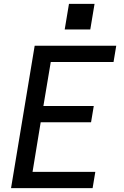

<svg xmlns="http://www.w3.org/2000/svg" viewBox="-20 -971 640 991"><path d="M37 0 159 -735H580L566 -651H242L204 -424H464L450 -340H190L148 -84H472L458 0ZM314 -819 336 -951H468L446 -819Z"/></svg>

Font: Iosevka SS04 Md Ex Obl
Style: Regular
Weight: 500
Width: 7
Italic angle: -9°
Monospace: yes
Designer: Belleve Invis
Foundry: Belleve Invis
Version: Version 19.0.0; ttfautohint (v1.8.4)